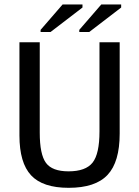

<svg xmlns="http://www.w3.org/2000/svg" viewBox="-20 -853 640 882"><path d="M529.8 -239.3Q529.8 -108.9 474.1 -49.6Q418.5 9.8 295.4 9.8Q176.3 9.8 122.8 -47.6Q69.3 -105 69.3 -230.5V-658.7H162.6V-243.2Q162.6 -143.6 191.2 -104.7Q219.7 -65.9 294.9 -65.9Q373.5 -65.9 405.3 -106Q437 -146 437 -249.5V-658.7H529.8ZM344.2 -706.1V-715.8L445.3 -832.5H536.6V-818.4L390.1 -706.1ZM166.5 -706.1V-715.8L267.6 -832.5H358.9V-818.4L212.4 -706.1Z"/></svg>

Font: Cousine
Style: Regular
Weight: 400
Monospace: yes
Designer: Steve Matteson
Foundry: Monotype Imaging Inc.
Version: Version 1.21